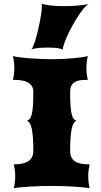

<svg xmlns="http://www.w3.org/2000/svg" viewBox="-20 -1001 539 1021"><path d="M53.7 0Q56.6 -12.2 58.8 -29.5Q61 -46.9 61 -65.4Q61 -82.5 58.6 -98.9Q56.2 -115.2 53.7 -127Q75.7 -127 94.5 -130.4Q113.3 -133.8 127.2 -141.8Q141.1 -149.9 149.2 -163.8Q157.2 -177.7 157.2 -198.7Q157.2 -239.7 155 -269Q152.8 -298.3 148.7 -317.4Q144.5 -336.4 138.2 -346.4Q131.8 -356.4 123.5 -358.9Q132.3 -361.8 138.7 -369.4Q145 -377 149.2 -394Q153.3 -411.1 155.3 -439.7Q157.2 -468.3 157.2 -513.2Q157.2 -532.7 148.2 -544.9Q139.2 -557.1 124.8 -564.2Q110.4 -571.3 92.8 -573.7Q75.2 -576.2 58.1 -576.2H48.8Q51.3 -587.9 53.7 -603.3Q56.2 -618.7 56.2 -635.7Q56.2 -653.8 54 -672.4Q51.8 -690.9 48.8 -703.1Q58.1 -699.7 81.3 -696.5Q104.5 -693.4 133.8 -691.2Q163.1 -689 195.3 -687.5Q227.5 -686 255.4 -686Q283.7 -686 313.5 -687.5Q343.3 -689 369.6 -691.4Q396 -693.8 416.5 -696.8Q437 -699.7 446.8 -703.1Q443.8 -690.9 441.7 -672.4Q439.5 -653.8 439.5 -635.7Q439.5 -618.7 441.9 -603.3Q444.3 -587.9 446.8 -576.2H436.5Q418.5 -576.2 403.3 -573.7Q388.2 -571.3 377 -564.2Q365.7 -557.1 359.4 -544.9Q353 -532.7 353 -513.2Q353 -468.3 355 -439.7Q356.9 -411.1 361.1 -394Q365.2 -377 371.6 -369.4Q377.9 -361.8 386.7 -358.9Q378.4 -356.4 372.1 -346.4Q365.7 -336.4 361.6 -317.4Q357.4 -298.3 355.2 -269Q353 -239.7 353 -198.7Q353 -177.7 360.1 -163.8Q367.2 -149.9 380.4 -141.8Q393.6 -133.8 412.8 -130.4Q432.1 -127 456.5 -127Q454.1 -115.2 451.7 -98.9Q449.2 -82.5 449.2 -65.4Q449.2 -46.9 451.4 -29.5Q453.6 -12.2 456.5 0Q442.4 -2.9 418.7 -5.1Q395 -7.3 366.9 -9Q338.9 -10.7 309.6 -11.5Q280.3 -12.2 255.4 -12.2Q230.5 -12.2 200.9 -11.5Q171.4 -10.7 143.3 -9Q115.2 -7.3 91.3 -5.1Q67.4 -2.9 53.7 0ZM146 -737.3Q150.9 -742.2 157.2 -757.3Q163.6 -772.5 169.9 -793.7Q176.3 -814.9 182.1 -839.8Q188 -864.7 192.6 -888.7Q197.3 -912.6 200 -933.6Q202.6 -954.6 202.6 -967.8Q202.6 -977.1 201.2 -981.4Q218.8 -975.6 248.8 -971.9Q278.8 -968.3 318.4 -968.3Q336.4 -968.3 356.7 -969Q377 -969.7 395.5 -971.4Q414.1 -973.1 429 -975.6Q443.8 -978 452.1 -981.4Q439 -973.1 423.8 -954.6Q408.7 -936 393.3 -912.1Q377.9 -888.2 363.5 -861.6Q349.1 -835 338.1 -810.8Q327.1 -786.6 320.6 -767.6Q314 -748.5 314 -740.2Q314 -739.3 314.2 -738.8Q314.5 -738.3 314.5 -737.3Q306.2 -742.2 286.4 -745.1Q266.6 -748 234.4 -748Q218.8 -748 204.3 -747.3Q189.9 -746.6 178.2 -745.1Q166.5 -743.7 158 -741.7Q149.4 -739.7 146 -737.3Z"/></svg>

Font: Arbutus
Style: Regular
Weight: 400
Designer: Karolina Lach
Foundry: Sorkin Type Co.
Version: Version 1.002